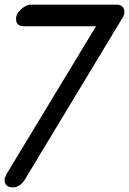

<svg xmlns="http://www.w3.org/2000/svg" viewBox="-46 -761 555 826"><path d="M58 -648Q23 -648 23 -680Q23 -692 29.5 -703Q36 -714 46 -722.5Q56 -731 66 -736Q76 -741 84 -741H454Q489 -741 489 -709Q489 -694 479 -680V-681Q374 -507 269.5 -334Q165 -161 60 13Q39 45 9 45Q-26 45 -26 13Q-26 2 -24.5 1.5Q-23 1 -21 -4V-7L367 -648Z"/></svg>

Font: Discipuli Britannica Bold
Style: Regular
Weight: 700
Designer: Peter Wiegel
Foundry: Peter Wiegel
Version: Version 0.001 2009